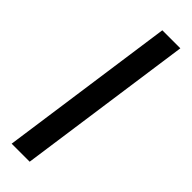

<svg xmlns="http://www.w3.org/2000/svg" viewBox="-284 -782 874 874"><g transform="rotate(45 153.0 -345.0)"><path d="M35 80 155 -770H271L151 80Z"/></g></svg>

Font: Instrument Sans Condensed
Style: Bold
Weight: 700
Width: 3
Designer: Rodrigo Fuenzalida
Foundry: fragTYPE
Version: Version 1.000;gftools[0.9.28]